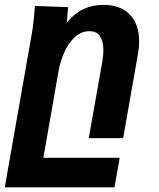

<svg xmlns="http://www.w3.org/2000/svg" viewBox="-47 -580 667 806"><path d="M99.5 -555 239 -550 233.5 -485.5Q267.5 -525.5 304.5 -542.5Q341.5 -559.5 388.5 -559.5Q459 -559.5 498 -519Q537 -478.5 537 -406.5Q537 -379.5 532 -352.5L470 0H325.5L382.5 -321Q387 -348 387 -369Q387 -404 373.8 -426.5Q360.5 -449 329 -449Q294 -449 267 -424Q240 -399 223 -360.5Q206 -322 198.5 -280L135 82.5H455.5L433.5 206.5H-27L86 -435.5Q95 -486.5 99.5 -555Z"/></svg>

Font: JuliaMono ExtraBold
Style: Italic
Weight: 800
Italic angle: -9°
Monospace: yes
Designer: cormullion
Foundry: corm
Version: Version 0.057; ttfautohint (v1.8.4)